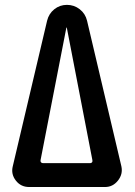

<svg xmlns="http://www.w3.org/2000/svg" viewBox="-20 -750 540 770"><path d="M246.1 -638.7 142.6 -107.4Q141.6 -102.5 144.5 -99.1Q147.5 -95.7 152.3 -95.7H341.8Q345.7 -95.7 348.6 -98.6Q351.6 -101.6 350.6 -107.4L248 -638.7Q248 -639.6 247.1 -639.6Q246.1 -639.6 246.1 -638.7ZM96.7 0Q63.5 0 43.5 -25.9Q23.4 -51.8 31.2 -83L168.9 -667Q175.8 -695.3 197.8 -712.9Q219.7 -730.5 248.5 -730.5Q277.3 -730.5 299.8 -712.9Q322.3 -695.3 329.1 -667L466.8 -83Q473.6 -51.8 453.1 -25.9Q432.6 0 401.4 0H399.4H371.1H123H98.6Z"/></svg>

Font: Rounded-X Mgen+ 2m medium
Style: Regular
Weight: 500
Designer: [Source Han Sans]
Ryoko NISHIZUKA  (kana & ideographs); Paul D. Hunt (Latin, Greek & Cyrillic); Wenlong ZHANG  (bopomofo
Version: Version 1.059.20150602